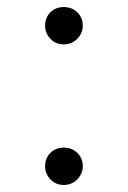

<svg xmlns="http://www.w3.org/2000/svg" viewBox="-20 -511 363 545"><path d="M161 14Q138 14 123 -2Q108 -18 108 -39Q108 -62 123 -77Q138 -92 161 -92Q184 -92 199.5 -77Q215 -62 215 -39Q215 -18 199.5 -2Q184 14 161 14ZM161 -385Q138 -385 123 -401Q108 -417 108 -438Q108 -461 123 -476Q138 -491 161 -491Q184 -491 199.5 -476Q215 -461 215 -438Q215 -417 199.5 -401Q184 -385 161 -385Z"/></svg>

Font: Noto Serif TC
Style: Regular
Weight: 200
Designer: Ryoko NISHIZUKA 西塚涼子 (kana & ideographs); Frank Grießhammer (Latin, Greek & Cyrillic); Wenlong ZHANG 张文龙 (bopomofo); San
Foundry: Adobe
Version: Version 2.001;hotconv 1.1.0;makeotfexe 2.6.0